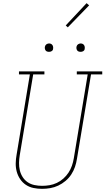

<svg xmlns="http://www.w3.org/2000/svg" viewBox="-20 -1187 667 1215"><path d="M246 8Q218 8 191.5 2.5Q165 -3 143.5 -17.5Q122 -32 107.5 -53.5Q93 -75 86 -100.5Q79 -126 79.5 -153.5Q80 -181 85 -208L169 -716H100V-735H261V-716H190L105 -205Q101 -181 100.5 -156.5Q100 -132 105.5 -109Q111 -86 123.5 -66.5Q136 -47 155 -34Q174 -21 198 -16Q222 -11 246 -11Q270 -11 293.5 -15Q317 -19 339.5 -29.5Q362 -40 381 -57Q400 -74 413.5 -94.5Q427 -115 435 -138Q443 -161 447 -185L535 -716H466V-735H627V-716H556L467 -182Q463 -156 454.5 -131Q446 -106 431 -83Q416 -60 394.5 -42Q373 -24 348.5 -12.5Q324 -1 298 3.5Q272 8 246 8Q246 8 246 8Q246 8 246 8ZM490 -859Q484 -859 478 -861Q472 -863 468.5 -868Q465 -873 464 -879Q463 -885 464 -891Q465 -896 467.5 -900Q470 -904 473.5 -906.5Q477 -909 481.5 -910.5Q486 -912 490 -912Q497 -912 502.5 -909.5Q508 -907 511.5 -902Q515 -897 516 -891Q517 -885 516 -879Q516 -874 513.5 -870Q511 -866 507 -863.5Q503 -861 499 -860Q495 -859 490 -859ZM290 -859Q284 -859 278 -861Q272 -863 268.5 -868Q265 -873 264 -879Q263 -885 264 -891Q265 -896 267.5 -900Q270 -904 273.5 -906.5Q277 -909 281.5 -910.5Q286 -912 290 -912Q297 -912 302.5 -909.5Q308 -907 311.5 -902Q315 -897 316 -891Q317 -885 316 -879Q316 -874 313.5 -870Q311 -866 307 -863.5Q303 -861 299 -860Q295 -859 290 -859ZM409 -1014 396 -1026 528 -1167 544 -1153Z"/></svg>

Font: Iosevka Curly Slab ThExObl
Style: Regular
Weight: 100
Width: 7
Italic angle: -9°
Monospace: yes
Designer: Belleve Invis
Foundry: Belleve Invis
Version: Version 11.1.0; ttfautohint (v1.8.3)